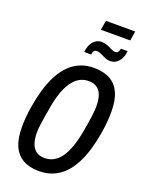

<svg xmlns="http://www.w3.org/2000/svg" viewBox="-182 -1081 892 1178"><g transform="rotate(20 264.0 -491.5)"><path d="M225 12Q163 12 121 -12Q79 -36 57.5 -84Q36 -132 36 -207Q36 -238 39 -273.5Q42 -309 49 -349Q69 -468 107 -545.5Q145 -623 200.5 -661Q256 -699 328 -699Q392 -699 434.5 -675.5Q477 -652 498.5 -604Q520 -556 520 -482Q520 -451 517 -414.5Q514 -378 507 -337Q487 -218 448.5 -140.5Q410 -63 354.5 -25.5Q299 12 225 12ZM231 -75Q263 -75 289.5 -89.5Q316 -104 337 -133.5Q358 -163 373.5 -207Q389 -251 400 -311Q407 -351 411.5 -378.5Q416 -406 418 -424.5Q420 -443 421 -456.5Q422 -470 422 -481Q422 -526 411.5 -554.5Q401 -583 379.5 -597.5Q358 -612 326 -612Q294 -612 267.5 -597.5Q241 -583 220 -554Q199 -525 183 -481Q167 -437 157 -377Q150 -337 145.5 -309.5Q141 -282 138.5 -263.5Q136 -245 135 -232Q134 -219 134 -208Q134 -163 145 -133.5Q156 -104 177.5 -89.5Q199 -75 231 -75ZM238 -770Q241 -801 252.5 -822Q264 -843 281 -854Q298 -865 319 -865Q338 -865 355.5 -858Q373 -851 388 -843Q403 -835 416 -835Q428 -835 434 -843Q440 -851 443 -866H486Q484 -836 472.5 -815Q461 -794 444 -783Q427 -772 406 -772Q387 -772 370 -779.5Q353 -787 338 -794.5Q323 -802 309 -802Q297 -802 291 -793.5Q285 -785 283 -770ZM287 -933 298 -995H489L479 -933Z"/></g></svg>

Font: Archivo ExtraCondensed Medium
Style: Italic
Weight: 500
Width: 2
Italic angle: -10°
Designer: Hector Gatti
Foundry: Omnibus-Type
Version: Version 2.001